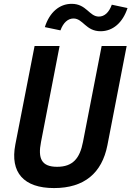

<svg xmlns="http://www.w3.org/2000/svg" viewBox="-20 -970 686 1002"><path d="M278 -99.5C196.5 -99.5 177 -143 194 -229L291 -730H160.5L60 -215.5C32 -70 103.5 11.5 262 11.5C420 11.5 512 -67 540.5 -212L641 -730H510.5L413 -229C396.5 -143 359.5 -99.5 278 -99.5ZM354 -950C290.5 -950 238.5 -906 214 -828.5L295.5 -811.5C310.5 -852.5 335 -873.5 363.5 -873.5C413.5 -873.5 427.5 -807 505 -807C568.5 -807 620.5 -851 645.5 -928L563.5 -945.5C548.5 -904 524.5 -883.5 496 -883.5C445.5 -883.5 431.5 -950 354 -950Z"/></svg>

Font: Monaspace Neon SemiBold
Style: Italic
Weight: 600
Italic angle: -11°
Designer: Riley Cran & the Lettermatic Team
Foundry: Lettermatic
Version: Version 1.200 (Monaspace Neon)